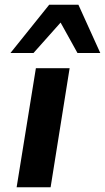

<svg xmlns="http://www.w3.org/2000/svg" viewBox="-20 -788 442 808"><path d="M50 0 131 -501H273L193 0ZM24 -565 187 -768H310L402 -565H306L235 -693L121 -565Z"/></svg>

Font: Nunito Sans 7pt SemiExpanded
Style: Bold Italic
Weight: 700
Width: 6
Italic angle: -9°
Designer: Vernon Adams
Foundry: Vernon Adams
Version: Version 3.101;gftools[0.9.27]